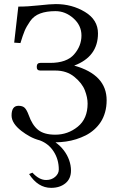

<svg xmlns="http://www.w3.org/2000/svg" viewBox="-20 -678 582 931"><path d="M121.1 166 137.2 159.2Q170.4 195.3 204.1 194.8Q230 194.8 247.6 179.4Q265.1 164.1 265.1 144Q265.1 95.7 240.7 57.4Q216.3 19 173.8 2.9Q146.5 -4.4 124.8 -16.4Q103 -28.3 84 -43Q36.1 -80.1 36.1 -118.2Q36.1 -165 69.8 -165Q89.8 -165 99.9 -155Q109.9 -145 119.1 -120.1Q136.2 -71.3 165 -48.1Q193.8 -24.9 248 -24.9Q309.1 -24.9 356.9 -63.5Q404.8 -102.1 404.8 -175.8Q404.8 -205.6 391.4 -240.2Q377.9 -274.9 340.6 -305.4Q303.2 -335.9 249 -335.9H175.8Q157.7 -335.9 158.2 -354Q158.2 -373 175.8 -373H223.1Q303.2 -373 339.1 -414.1Q375 -455.1 375 -505.9Q375 -554.7 335.9 -589.4Q296.9 -624 249 -624Q205.1 -624 174.6 -612.5Q144 -601.1 126 -575Q107.9 -548.8 99.4 -528.3Q90.8 -507.8 79.1 -469.2L48.8 -471.2L68.8 -646Q115.7 -646 169.9 -652.1Q224.1 -658.2 251 -658.2Q329.1 -658.2 392.1 -620.1Q455.1 -582 455.1 -516.1Q455.1 -403.3 339.8 -359.9Q497.1 -315.9 497.1 -191.9Q497.1 -160.6 489.5 -133.8Q481.9 -106.9 468.5 -86.4Q455.1 -65.9 436.3 -49.3Q417.5 -32.7 395.8 -21.7Q374 -10.7 349.4 -2.9Q324.7 4.9 299.8 8.3Q274.9 11.7 249 12.2Q272.5 28.8 289.6 51.3Q306.6 73.7 315.4 98.9Q324.2 124 324.2 148.9Q324.2 189 297.1 210.9Q270 232.9 228 232.9Q164.1 232.9 121.1 166Z"/></svg>

Font: Biolilbert
Style: Regular
Weight: 400
Designer: Philipp H. Poll
Foundry: Philipp H. Poll
Version: Version 1.1.0